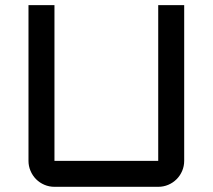

<svg xmlns="http://www.w3.org/2000/svg" viewBox="-20 -720 820 740"><path d="M89.8 -700.2H189.9V-100.1H589.8V-700.2H689.9V-100.1Q689.9 -79.6 682.1 -61.3Q674.3 -43 660.6 -29.3Q647 -15.6 628.7 -7.8Q610.4 0 589.8 0H189.9Q169.4 0 151.1 -7.8Q132.8 -15.6 119.1 -29.3Q105.5 -43 97.7 -61.3Q89.8 -79.6 89.8 -100.1Z"/></svg>

Font: Aldrich [RUS by Daymarius]
Style: Regular
Weight: 400
Designer: Matthew Desmond
Foundry: Matthew Desmond
Version: Version 1.002 August 24, 2018